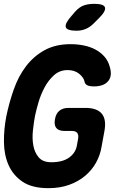

<svg xmlns="http://www.w3.org/2000/svg" viewBox="-25 -970 645 1000"><path d="M382 -248Q385 -268 377 -278Q369 -288 349 -288H311Q281 -288 268.5 -303Q256 -318 261 -348Q266 -378 284 -393Q302 -408 332 -408H420Q480 -408 505 -378Q530 -348 519 -288L504 -206Q497 -162 475 -122.5Q453 -83 417.5 -53.5Q382 -24 334.5 -7Q287 10 227 10Q142 10 92.5 -23.5Q43 -57 19.5 -110.5Q-4 -164 -4.5 -231Q-5 -298 8 -365Q23 -437 47 -505Q71 -573 110.5 -625Q150 -677 207 -708.5Q264 -740 343 -740Q379 -740 412.5 -733Q446 -726 473 -711.5Q500 -697 519.5 -674.5Q539 -652 547 -621Q561 -574 538 -547Q515 -520 464 -520Q440 -520 428.5 -526.5Q417 -533 415 -546Q411 -566 387.5 -585.5Q364 -605 327 -605Q286 -605 256.5 -578.5Q227 -552 207 -514.5Q187 -477 175 -435.5Q163 -394 157 -365Q151 -332 146.5 -290.5Q142 -249 148.5 -212.5Q155 -176 176.5 -150.5Q198 -125 242 -125Q301 -125 334.5 -149Q368 -173 375 -210ZM374 -810Q323 -810 317.5 -829Q312 -848 349 -889L367 -910Q390 -935 413.5 -942.5Q437 -950 466 -950Q517 -950 522 -930.5Q527 -911 488 -873L463 -848Q443 -828 421 -819Q399 -810 374 -810Z"/></svg>

Font: Maple Mono ExtraBold
Style: Italic
Weight: 800
Italic angle: -10°
Monospace: yes
Designer: subframe7536
Version: Version 7.200